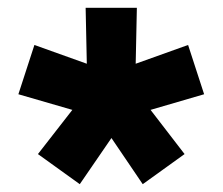

<svg xmlns="http://www.w3.org/2000/svg" viewBox="-20 -780 569 491"><path d="M184 -309 77 -386 165 -499 27 -539 68 -665 202 -617 199 -760H330L327 -617L461 -665L502 -539L365 -499L452 -386L345 -309L265 -427Z"/></svg>

Font: M PLUS 1 ExtraBold
Style: Regular
Weight: 800
Designer: Coji Morishita
Foundry: UNDERFOREST DESIGN
Version: Version 1.001